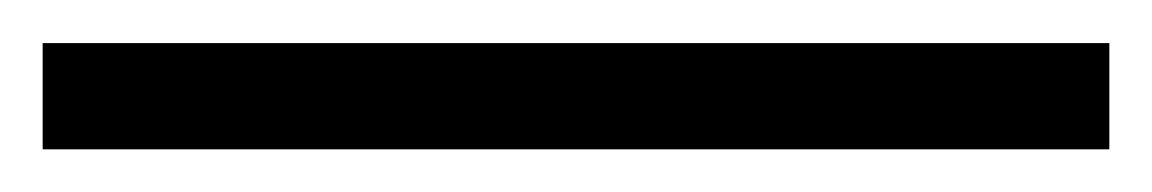

<svg xmlns="http://www.w3.org/2000/svg" viewBox="-20 55 540 90"><path d="M500 125H0V75.2H500Z"/></svg>

Font: Accordance
Style: Regular
Weight: 400
Version: Version 1.1 (build May 11, 2018) Miklal Software Solutions, 